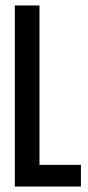

<svg xmlns="http://www.w3.org/2000/svg" viewBox="-20 -680 321 700"><path d="M34 0V-660H124V-79H275V0Z"/></svg>

Font: Bricolage Grotesque 96pt Condensed
Style: Regular
Weight: 400
Width: 3
Designer: Mathieu Triay
Foundry: Atelier Triay
Version: Version 1.001; ttfautohint (v1.8.4.7-5d5b);gftools[0.9.33.de